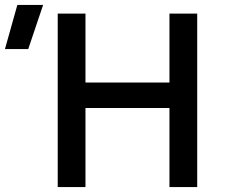

<svg xmlns="http://www.w3.org/2000/svg" viewBox="-142 -755 908 775"><path d="M91 0V-700H203V-422H542V-700H654V0H542V-319H203V0ZM-122 -557 -72 -735H32L-28 -557Z"/></svg>

Font: Geologica
Style: Regular
Weight: 400
Designer: Sindre Bremnes, Frode Helland
Foundry: Monokrom Skriftforlag AS
Version: Version 1.010; ttfautohint (v1.8.4.7-5d5b);gftools[0.9.28]